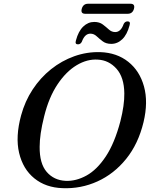

<svg xmlns="http://www.w3.org/2000/svg" viewBox="-20 -991 808 1024"><path d="M514.5 -713Q603 -710 664 -661.5Q725 -613 748 -529.8Q771 -446.5 745.5 -339.5Q717.5 -223.5 652.8 -143.5Q588 -63.5 499.8 -23.5Q411.5 16.5 313.5 12.5Q224 9.5 163.2 -39.8Q102.5 -89 82 -175.2Q61.5 -261.5 92.5 -375.5Q113 -451 154.2 -513.8Q195.5 -576.5 252.2 -621.8Q309 -667 376 -691Q443 -715 514.5 -713ZM330 -26.5Q385.5 -24 441.2 -54.8Q497 -85.5 544 -156.2Q591 -227 622 -344Q644 -431 643 -493Q642 -579 601.2 -624.5Q560.5 -670 502 -673Q445 -677 388.5 -643Q332 -609 286.2 -540.2Q240.5 -471.5 215.5 -370.5Q203 -320.5 197.2 -280.5Q191.5 -240.5 191.5 -208.5Q190.5 -119 229 -74.2Q267.5 -29.5 330 -26.5ZM573.5 -757Q545.5 -757 527.5 -770.8Q509.5 -784.5 495 -798Q480.5 -811.5 462 -811.5Q432 -811.5 416.5 -768.5Q409.5 -754.5 395.5 -754.5Q378.5 -754.5 385 -775.5Q398 -824.5 423.8 -849.2Q449.5 -874 482.5 -874Q510.5 -874 528.2 -860.5Q546 -847 560.8 -833.5Q575.5 -820 594.5 -820Q624.5 -820 639.5 -863Q646.5 -877 660.5 -877Q677.5 -877 671 -856Q658 -806.5 632.2 -781.8Q606.5 -757 573.5 -757ZM416 -944Q423.5 -971 449.5 -971H676Q701.5 -971 694.5 -944Q687 -917.5 661 -917.5H434.5Q409 -917.5 416 -944Z"/></svg>

Font: Fraunces 9pt S000
Style: Italic
Weight: 400
Italic angle: -16°
Version: Version 1.000; ttfautohint (v1.8.3)